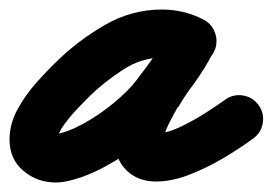

<svg xmlns="http://www.w3.org/2000/svg" viewBox="-57 -327 572 403"><path d="M392 -218Q382 -199 362 -193Q342 -187 324 -196Q313 -202 304.5 -204Q296 -206 283 -206Q240 -206 201 -180.5Q162 -155 133 -127Q125 -119 108.5 -102Q92 -85 78 -66Q64 -47 64 -34Q64 -35 64 -36Q63 -37 63 -39Q61 -43 58 -44Q55 -45 60 -45Q60 -45 59 -45Q87 -50 120 -68.5Q153 -87 182.5 -111.5Q212 -136 229 -158Q249 -184 267.5 -210Q286 -236 302 -264Q314 -286 333.5 -289.5Q353 -293 369 -285Q386 -276 394 -258Q402 -240 391 -218Q384 -204 376 -191Q376 -191 377 -192Q377 -193 377 -193Q374 -188 371 -183.5Q368 -179 365 -174Q365 -174 365 -174Q365 -174 365 -174Q353 -156 340.5 -138.5Q328 -121 317 -102Q317 -102 317 -102Q316 -102 316 -102Q308 -88 297 -66.5Q286 -45 286 -29Q286 -30 284 -34Q281 -41 274 -45Q273 -45 270 -46Q267 -47 270 -47Q292 -47 319 -59.5Q346 -72 372 -88.5Q398 -105 416 -118Q433 -130 453.5 -126.5Q474 -123 486 -106Q498 -89 494.5 -68.5Q491 -48 474 -36Q447 -16 412.5 4.5Q378 25 341 39.5Q304 54 270 54Q233 54 209 31Q185 8 185 -29Q185 -61 199.5 -95Q214 -129 232 -156Q232 -156 231 -156Q231 -156 231 -156Q243 -175 256 -193Q269 -211 281 -230Q281 -230 281 -230Q281 -230 281 -230Q283 -234 285.5 -237.5Q288 -241 291 -245Q291 -245 291 -246Q292 -247 292 -247Q297 -254 301 -262Q311 -284 331 -287.5Q351 -291 368 -283Q385 -274 393.5 -255.5Q402 -237 390 -216Q373 -183 352 -154Q331 -125 309 -96Q284 -64 245 -32Q206 0 161 24Q116 48 75 55Q68 56 60 56Q21 56 -8 31.5Q-37 7 -37 -34Q-37 -66 -21 -96Q-5 -126 18.5 -152.5Q42 -179 63 -199Q107 -242 163 -274.5Q219 -307 283 -307Q329 -307 370 -286Q389 -276 395 -256Q401 -236 392 -218Z"/></svg>

Font: FRB American Cursive Ultra
Style: Bold Italic
Weight: 1000
Italic angle: -25°
Version: Version 2.0;Modular Font Editor K font №1